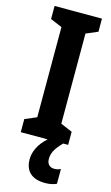

<svg xmlns="http://www.w3.org/2000/svg" viewBox="-142 -765 609 1049"><g transform="rotate(15 163.0 -240.0)"><path d="M215 102C215 70 226 44 269 0H297V-74L231 -102V-612L297 -640V-714H29V-640L95 -612V-102L29 -74V0H181C134 42 114 88 114 130C114 196 152 234 229 234C257 234 279 228 293 221V137C284 142 274 146 257 146C230 146 215 128 215 102Z"/></g></svg>

Font: Noto Sans Georgian ExtraCondensed Bold
Style: Regular
Weight: 700
Width: 2
Designer: Monotype Design Team, Akaki Razmadze
Foundry: Google LLC
Version: Version 2.005